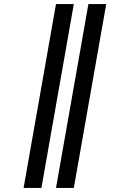

<svg xmlns="http://www.w3.org/2000/svg" viewBox="-20 -746 640 948"><path d="M344.5 -726 184.5 182H96.5L256.5 -726ZM504.5 -726 344.5 182H256.5L416.5 -726Z"/></svg>

Font: JuliaMono
Style: Bold Italic
Weight: 700
Italic angle: -9°
Monospace: yes
Designer: cormullion
Foundry: corm
Version: Version 0.057; ttfautohint (v1.8.4)